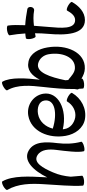

<svg xmlns="http://www.w3.org/2000/svg" viewBox="487 -1388 898 1977"><g transform="rotate(-90 936.5 -400.0)"><path d="M-31 -775C34 -663 36 -530 28 -402C21 -266 4 -103 13 4C14 13 37 18 65 16C93 13 115 4 115 -4C111 -44 108 -83 105 -122C111 -185 124 -247 150 -305C193 -405 250 -511 326 -464C387 -426 390 -345 381 -271C369 -176 352 -42 367 13C369 22 393 23 420 15C447 8 467 -5 465 -13C443 -94 441 -179 451 -262C465 -373 470 -496 378 -552C271 -618 165 -501 98 -363C98 -375 99 -386 100 -398C108 -544 118 -720 57 -825C53 -833 30 -828 5 -814C-19 -800 -35 -782 -31 -775Z M968 -108C972 -116 956 -133 932 -147C907 -161 884 -166 880 -159C846 -100 781 -64 715 -75C656 -86 606 -126 596 -184C595 -190 594 -197 593 -203C798 -154 986 -251 959 -406C940 -510 839 -577 733 -558C571 -529 495 -347 526 -172C543 -76 604 8 697 25C806 44 912 -12 968 -108ZM751 -458C813 -469 879 -450 889 -394C908 -283 757 -257 600 -306C620 -383 673 -444 751 -458Z M995 -775C1057 -667 1043 -531 1029 -404C1017 -298 1006 -186 1008 -82C1006 -73 1005 -65 1004 -57C1002 -50 1005 -42 1010 -36C1011 -22 1012 -8 1013 6C1014 14 1038 19 1066 16C1094 13 1115 3 1115 -6C1114 -7 1114 -9 1114 -11C1146 8 1180 23 1218 24C1385 31 1471 -166 1436 -362C1421 -451 1376 -538 1291 -556C1205 -575 1146 -524 1104 -439C1119 -578 1132 -741 1083 -825C1078 -833 1055 -828 1031 -814C1006 -800 990 -782 995 -775ZM1222 -78C1177 -80 1142 -114 1107 -143C1105 -144 1103 -145 1101 -144C1100 -155 1099 -165 1098 -176C1131 -334 1178 -478 1270 -457C1321 -445 1357 -401 1366 -349C1390 -212 1337 -73 1222 -78Z M1549 -483C1560 -485 1571 -487 1582 -489C1582 -444 1580 -400 1576 -355C1560 -175 1567 25 1718 25C1799 25 1863 -36 1904 -108C1908 -116 1892 -133 1868 -147C1844 -161 1820 -166 1816 -159C1793 -118 1764 -76 1718 -76C1621 -76 1636 -223 1647 -349C1651 -395 1655 -448 1659 -500C1712 -506 1765 -508 1818 -498C1834 -496 1849 -509 1852 -528C1856 -548 1846 -566 1831 -568C1776 -578 1720 -587 1665 -590C1668 -663 1668 -729 1661 -769C1660 -777 1636 -781 1608 -776C1581 -771 1560 -760 1561 -751C1570 -698 1577 -644 1580 -589C1563 -588 1547 -586 1531 -583C1523 -582 1519 -558 1524 -531C1529 -503 1540 -482 1549 -483Z"/></g></svg>

Font: Nupuram Condensed Medium
Style: Regular
Weight: 500
Width: 3
Designer: Santhosh Thottingal (santhosh.thottingal@gmail.com)
Foundry: SMC
Version: Version 1.000